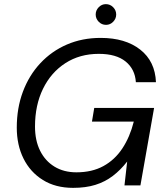

<svg xmlns="http://www.w3.org/2000/svg" viewBox="-20 -895 801 927"><path d="M333 12Q248 12 187 -26Q126 -64 93.5 -129.5Q61 -195 61 -279Q61 -373 90.5 -452Q120 -531 174.5 -589.5Q229 -648 303 -680Q377 -712 466 -712Q585 -712 657 -655.5Q729 -599 733 -498H636Q632 -561 586.5 -598Q541 -635 457 -635Q365 -635 295.5 -590Q226 -545 187.5 -466Q149 -387 149 -284Q149 -217 173.5 -167.5Q198 -118 243 -90.5Q288 -63 349 -63Q424 -63 479 -93Q534 -123 570.5 -178Q607 -233 626 -308H424L435 -374H724L658 0H581L594 -115Q562 -74 524.5 -45.5Q487 -17 440.5 -2.5Q394 12 333 12ZM492 -775Q471 -775 456.5 -790Q442 -805 442 -825Q442 -845 456.5 -860Q471 -875 491 -875Q512 -875 526.5 -860Q541 -845 541 -825Q541 -805 526.5 -790Q512 -775 492 -775Z"/></svg>

Font: DM Sans 24pt
Style: Italic
Weight: 400
Italic angle: -10°
Designer: Colophon Foundry, Jonny Pinhorn
Foundry: Colophon Foundry
Version: Version 4.004;gftools[0.9.30]